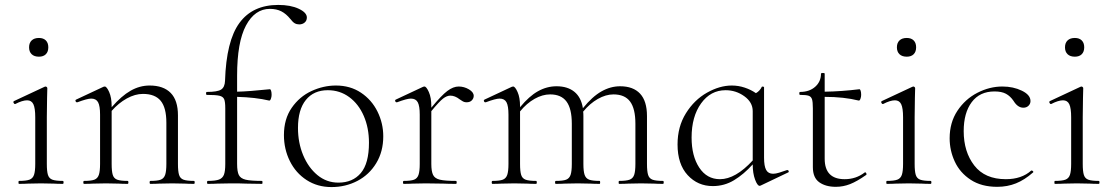

<svg xmlns="http://www.w3.org/2000/svg" viewBox="-20 -746 4518 779"><path d="M57 -12Q86 -12 99.5 -17Q113 -22 118 -36.5Q123 -51 123 -81V-270Q123 -307 115.5 -323Q108 -339 90 -339Q71 -339 42 -324H41Q37 -324 35 -329Q33 -334 37 -336L161 -394L165 -395Q167 -395 169.5 -393Q172 -391 172 -388Q172 -382 171 -348.5Q170 -315 170 -271V-81Q170 -51 174.5 -36.5Q179 -22 192.5 -17Q206 -12 235 -12Q238 -12 238 -6Q238 0 235 0Q212 0 199 -1L146 -2L94 -1Q80 0 57 0Q55 0 55 -6Q55 -12 57 -12ZM98 -554Q98 -572 108.5 -582Q119 -592 138 -592Q156 -592 166 -582Q176 -572 176 -554Q176 -536 166 -526Q156 -516 138 -516Q119 -516 108.5 -526Q98 -536 98 -554Z M767 0Q744 0 731 -1L679 -2L626 -1Q613 0 590 0Q587 0 587 -6Q587 -12 590 -12Q619 -12 632 -17Q645 -22 650 -36.5Q655 -51 655 -81V-248Q655 -309 632 -337Q609 -365 560 -365Q528 -365 494.5 -346.5Q461 -328 433 -296V-81Q433 -51 437.5 -36.5Q442 -22 455.5 -17Q469 -12 498 -12Q501 -12 501 -6Q501 0 498 0Q475 0 462 -1L410 -2L357 -1Q344 0 321 0Q318 0 318 -6Q318 -12 321 -12Q350 -12 363 -17Q376 -22 381 -36.5Q386 -51 386 -81V-281Q386 -316 378 -331Q370 -346 350 -346Q334 -346 294 -331H292Q288 -331 286.5 -335.5Q285 -340 289 -342L400 -394Q402 -395 405 -395Q413 -395 423 -372.5Q433 -350 433 -315V-311Q473 -357 510 -378Q547 -399 587 -399Q643 -399 672.5 -369Q702 -339 702 -278V-81Q702 -51 706.5 -36.5Q711 -22 724.5 -17Q738 -12 767 -12Q770 -12 770 -6Q770 0 767 0Z M1225 -675Q1225 -662 1216 -654.5Q1207 -647 1194 -647Q1184 -647 1176 -651.5Q1168 -656 1158 -669Q1141 -690 1121.5 -700Q1102 -710 1075 -710Q1014 -710 978 -642.5Q942 -575 942 -439V-374Q989 -375 1075 -384Q1078 -384 1080 -377.5Q1082 -371 1082 -361Q1082 -353 1079 -345Q1076 -337 1072 -338Q1017 -351 942 -353V-81Q942 -50 949 -36Q956 -22 976.5 -17Q997 -12 1043 -12Q1045 -12 1045 -6Q1045 0 1043 0L979 -1Q959 -2 917 -2L862 -1Q848 0 823 0Q820 0 820 -6Q820 -12 823 -12Q854 -12 868.5 -17.5Q883 -23 888.5 -37Q894 -51 894 -81V-306Q894 -333 889.5 -343.5Q885 -354 870.5 -357.5Q856 -361 819 -361Q816 -361 816 -367Q816 -373 819 -373Q862 -373 877 -382.5Q892 -392 893 -418Q898 -580 951.5 -653Q1005 -726 1109 -726Q1159 -726 1192 -710.5Q1225 -695 1225 -675Z M1132 -198Q1132 -263 1163.5 -308.5Q1195 -354 1243.5 -376.5Q1292 -399 1343 -399Q1401 -399 1444.5 -370Q1488 -341 1511.5 -293.5Q1535 -246 1535 -193Q1535 -131 1506.5 -84Q1478 -37 1430 -12Q1382 13 1325 13Q1268 13 1224 -15.5Q1180 -44 1156 -92.5Q1132 -141 1132 -198ZM1477 -167Q1477 -227 1456 -275.5Q1435 -324 1397 -352Q1359 -380 1310 -380Q1253 -380 1221 -340.5Q1189 -301 1189 -227Q1189 -167 1210 -116.5Q1231 -66 1268 -35.5Q1305 -5 1353 -5Q1411 -5 1444 -44Q1477 -83 1477 -167Z M1902 -357Q1902 -347 1894.5 -339Q1887 -331 1873 -331Q1863 -331 1855 -336.5Q1847 -342 1845 -343Q1826 -358 1807 -358Q1793 -358 1777.5 -346Q1762 -334 1730 -295V-81Q1730 -51 1737 -36.5Q1744 -22 1764.5 -17Q1785 -12 1830 -12Q1833 -12 1833 -6Q1833 0 1830 0Q1798 0 1779 -1L1707 -2L1654 -1Q1641 0 1618 0Q1615 0 1615 -6Q1615 -12 1618 -12Q1647 -12 1660 -17Q1673 -22 1678 -36.5Q1683 -51 1683 -81V-281Q1683 -316 1675 -331Q1667 -346 1647 -346Q1631 -346 1591 -331H1589Q1585 -331 1583.5 -335.5Q1582 -340 1586 -342L1697 -394Q1699 -395 1702 -395Q1710 -395 1720 -372.5Q1730 -350 1730 -315V-309Q1771 -359 1795 -377Q1819 -395 1841 -395Q1863 -395 1882.5 -383.5Q1902 -372 1902 -357Z M2670 0Q2647 0 2634 -1L2581 -2L2529 -1Q2515 0 2492 0Q2490 0 2490 -6Q2490 -12 2492 -12Q2521 -12 2534.5 -17Q2548 -22 2553 -36.5Q2558 -51 2558 -81V-244Q2558 -305 2536.5 -334Q2515 -363 2469 -363Q2438 -363 2405.5 -344.5Q2373 -326 2346 -293Q2347 -288 2347 -275V-81Q2347 -51 2352 -36.5Q2357 -22 2370.5 -17Q2384 -12 2413 -12Q2415 -12 2415 -6Q2415 0 2413 0Q2390 0 2376 -1L2324 -2L2271 -1Q2258 0 2235 0Q2232 0 2232 -6Q2232 -12 2235 -12Q2264 -12 2277 -17Q2290 -22 2295 -36.5Q2300 -51 2300 -81V-244Q2300 -305 2278.5 -334Q2257 -363 2212 -363Q2181 -363 2149 -345Q2117 -327 2090 -294V-81Q2090 -51 2094.5 -36.5Q2099 -22 2112.5 -17Q2126 -12 2155 -12Q2158 -12 2158 -6Q2158 0 2155 0Q2132 0 2119 -1L2067 -2L2014 -1Q2001 0 1978 0Q1975 0 1975 -6Q1975 -12 1978 -12Q2007 -12 2020 -17Q2033 -22 2038 -36.5Q2043 -51 2043 -81V-281Q2043 -316 2035 -331Q2027 -346 2007 -346Q1991 -346 1951 -331H1949Q1945 -331 1943.5 -335.5Q1942 -340 1946 -342L2057 -394Q2059 -395 2062 -395Q2070 -395 2080 -372.5Q2090 -350 2090 -315V-311Q2127 -356 2163 -376Q2199 -396 2238 -396Q2283 -396 2310.5 -373.5Q2338 -351 2345 -307Q2383 -354 2420 -375Q2457 -396 2496 -396Q2549 -396 2577 -366Q2605 -336 2605 -275V-81Q2605 -51 2609.5 -36.5Q2614 -22 2627.5 -17Q2641 -12 2670 -12Q2673 -12 2673 -6Q2673 0 2670 0Z M3175 -56Q3179 -56 3180 -51.5Q3181 -47 3177 -46L3066 7L3062 8Q3053 8 3043.5 -17.5Q3034 -43 3034 -79Q2998 -39 2958.5 -15Q2919 9 2872 9Q2811 9 2770 -35.5Q2729 -80 2729 -160Q2729 -232 2763 -286.5Q2797 -341 2848.5 -370Q2900 -399 2949 -399Q2976 -399 3001.5 -390.5Q3027 -382 3047 -368Q3063 -377 3071 -394Q3072 -395 3076 -394.5Q3080 -394 3080 -392V-106Q3080 -72 3088.5 -56.5Q3097 -41 3117 -41Q3127 -41 3141.5 -45.5Q3156 -50 3173 -56ZM3034 -95V-295Q3034 -331 3000 -355.5Q2966 -380 2924 -380Q2863 -380 2824.5 -326.5Q2786 -273 2786 -188Q2786 -113 2817 -66Q2848 -19 2901 -19Q2964 -19 3034 -95Z M3490 -47Q3493 -47 3495 -42.5Q3497 -38 3494 -36Q3457 -10 3429 1Q3401 12 3371 12Q3330 12 3304 -6.5Q3278 -25 3278 -68V-306Q3278 -333 3274.5 -343.5Q3271 -354 3261 -357.5Q3251 -361 3226 -361Q3223 -361 3223 -367Q3223 -373 3226 -373Q3264 -373 3287.5 -394Q3311 -415 3311 -447Q3311 -450 3319 -450Q3326 -450 3326 -447V-374Q3394 -375 3467 -384Q3470 -384 3472 -377.5Q3474 -371 3474 -361Q3474 -353 3471 -345Q3468 -337 3464 -338Q3404 -353 3326 -353V-102Q3326 -19 3407 -19Q3453 -19 3488 -46Z M3578 -12Q3607 -12 3620.5 -17Q3634 -22 3639 -36.5Q3644 -51 3644 -81V-270Q3644 -307 3636.5 -323Q3629 -339 3611 -339Q3592 -339 3563 -324H3562Q3558 -324 3556 -329Q3554 -334 3558 -336L3682 -394L3686 -395Q3688 -395 3690.5 -393Q3693 -391 3693 -388Q3693 -382 3692 -348.5Q3691 -315 3691 -271V-81Q3691 -51 3695.5 -36.5Q3700 -22 3713.5 -17Q3727 -12 3756 -12Q3759 -12 3759 -6Q3759 0 3756 0Q3733 0 3720 -1L3667 -2L3615 -1Q3601 0 3578 0Q3576 0 3576 -6Q3576 -12 3578 -12ZM3619 -554Q3619 -572 3629.5 -582Q3640 -592 3659 -592Q3677 -592 3687 -582Q3697 -572 3697 -554Q3697 -536 3687 -526Q3677 -516 3659 -516Q3640 -516 3629.5 -526Q3619 -536 3619 -554Z M3833 -185Q3833 -249 3864.5 -296.5Q3896 -344 3945.5 -369.5Q3995 -395 4047 -395Q4091 -395 4126 -378Q4161 -361 4161 -336Q4161 -325 4153 -317Q4145 -309 4132 -309Q4109 -309 4092 -337Q4079 -356 4061.5 -365.5Q4044 -375 4015 -375Q3955 -375 3922.5 -331.5Q3890 -288 3890 -214Q3890 -130 3933 -74.5Q3976 -19 4061 -19Q4125 -19 4164 -54H4166Q4169 -54 4171.5 -51Q4174 -48 4171 -46Q4137 -16 4102 -2Q4067 12 4026 12Q3962 12 3918.5 -16.5Q3875 -45 3854 -90Q3833 -135 3833 -185Z M4260 -12Q4289 -12 4302.5 -17Q4316 -22 4321 -36.5Q4326 -51 4326 -81V-270Q4326 -307 4318.5 -323Q4311 -339 4293 -339Q4274 -339 4245 -324H4244Q4240 -324 4238 -329Q4236 -334 4240 -336L4364 -394L4368 -395Q4370 -395 4372.5 -393Q4375 -391 4375 -388Q4375 -382 4374 -348.5Q4373 -315 4373 -271V-81Q4373 -51 4377.5 -36.5Q4382 -22 4395.5 -17Q4409 -12 4438 -12Q4441 -12 4441 -6Q4441 0 4438 0Q4415 0 4402 -1L4349 -2L4297 -1Q4283 0 4260 0Q4258 0 4258 -6Q4258 -12 4260 -12ZM4301 -554Q4301 -572 4311.5 -582Q4322 -592 4341 -592Q4359 -592 4369 -582Q4379 -572 4379 -554Q4379 -536 4369 -526Q4359 -516 4341 -516Q4322 -516 4311.5 -526Q4301 -536 4301 -554Z"/></svg>

Font: Cormorant Infant Light
Style: Regular
Weight: 300
Designer: Christian Thalmann (Catharsis Fonts)
Version: Version 3.000